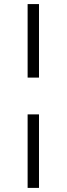

<svg xmlns="http://www.w3.org/2000/svg" viewBox="-20 -770 326 940"><path d="M115.2 -750H170.9V-390.1H115.2ZM115.2 -210H170.9V149.9H115.2Z"/></svg>

Font: Oakes Grotesk
Style: Italic
Weight: 400
Italic angle: -8°
Designer: Samuel Oakes
Foundry: Samuel Oakes
Version: Version 1.000;PS 001.000;hotconv 1.0.88;makeotf.lib2.5.64775